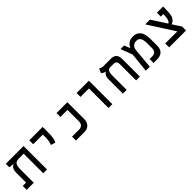

<svg xmlns="http://www.w3.org/2000/svg" viewBox="356 -2001 3390 3390"><g transform="rotate(-45 2051.0 -306.0)"><path d="M522 0H427.7V-585.9H522ZM170.9 -484.9V-520.5L308.6 -488.8Q259.3 -488.8 233.9 -470.7Q208.5 -452.6 199.7 -416.5Q190.9 -380.4 190.9 -326.2V0H96.7V-335.4Q96.7 -382.3 106.4 -411.6Q116.2 -440.9 133.1 -458.3Q149.9 -475.6 170.9 -484.9ZM521.5 -585.9V-488.3H165L78.6 -498V-585.9ZM169.9 -97.7V0H13.7V-97.7Z M962.4 -232.4 877 -256.8Q892.6 -293 898.9 -332.3Q905.3 -371.6 905.3 -428.2V-585.9H999V-428.2Q999 -371.6 990.7 -320.3Q982.4 -269 962.4 -232.4ZM664.6 -487.8V-585.9H999V-487.8Z M1244.6 0V-97.7H1420.4Q1447.3 -97.7 1470.2 -107.7Q1493.2 -117.7 1507.3 -140.9Q1521.5 -164.1 1521.5 -203.6V-585.9H1615.7V-168Q1615.7 -110.8 1594.2 -73.7Q1572.8 -36.6 1536.6 -18.3Q1500.5 0 1457 0ZM1344.7 -488.3V-585.9H1604V-488.3Z M2057.6 0V-585.9H2152.8V0ZM1846.2 -488.3V-585.9H2152.3V-488.3Z M2840.8 -444.3V0H2746.6V-401.9Q2746.6 -487.8 2673.8 -487.8H2488.8Q2461.9 -487.8 2437.5 -501.7Q2413.1 -515.6 2397.5 -528.3L2434.6 -611.8Q2445.8 -604 2467.3 -595Q2488.8 -585.9 2512.2 -585.9H2708.5Q2772.5 -585.9 2806.6 -549.3Q2840.8 -512.7 2840.8 -444.3ZM2476.1 -484.4V-521L2585.4 -488.3Q2558.1 -488.3 2542.7 -474.4Q2527.3 -460.4 2520.5 -439Q2513.7 -417.5 2512 -393.8Q2510.3 -370.1 2510.3 -350.1V0H2416V-359.4Q2416 -410.2 2433.3 -441.9Q2450.7 -473.6 2476.1 -484.4Z M2988.3 0 3035.6 -451.7 3074.7 -479H3080.6Q3090.8 -502.9 3110.6 -528.3Q3130.4 -553.7 3164.8 -571.3Q3199.2 -588.9 3252.9 -588.9Q3305.2 -588.9 3341.3 -571.3Q3377.4 -553.7 3400.1 -520.8Q3422.9 -487.8 3433.1 -441.2Q3443.4 -394.5 3443.4 -336.4V-167Q3443.4 -110.4 3421.6 -73.2Q3399.9 -36.1 3363.8 -18.1Q3327.6 0 3284.2 0H3182.1V-98.1H3248.5Q3274.9 -98.1 3297.6 -108.2Q3320.3 -118.2 3334.5 -141.6Q3348.6 -165 3348.6 -204.6V-318.8Q3348.6 -372.6 3339.4 -411.1Q3330.1 -449.7 3307.1 -470.5Q3284.2 -491.2 3243.2 -491.2Q3190.9 -491.2 3159.2 -461.9Q3127.4 -432.6 3122.1 -373.5L3088.4 0ZM3034.2 -347.2 2942.9 -585.9H3033.2L3076.7 -475.1Z M3935.5 0 3559.6 -585.9H3678.2L3993.2 -97.7V0ZM3571.3 0V-97.7H3993.2V0ZM3802.7 -245.6 3805.7 -294.4Q3857.9 -294.4 3882.3 -326.2Q3906.7 -357.9 3911.6 -424.3Q3914.6 -463.4 3915.5 -505.4Q3916.5 -547.4 3916.5 -585.9H4006.3Q4006.3 -560.1 4005.6 -531.2Q4004.9 -502.4 4003.7 -475.6Q4002.4 -448.7 4001 -428.2Q3997.6 -369.6 3979.5 -333.7Q3961.4 -297.9 3933.6 -278.6Q3905.8 -259.3 3871.8 -252.4Q3837.9 -245.6 3802.7 -245.6ZM3851.6 -488.3V-585.9H4002L3981.9 -488.3Z"/></g></svg>

Font: Cascadia Code
Style: Regular
Weight: 400
Designer: Aaron Bell
Foundry: Saja Typeworks
Version: Version 2404.023